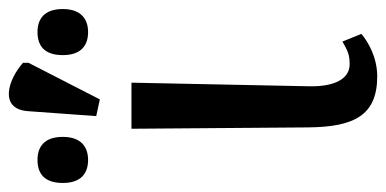

<svg xmlns="http://www.w3.org/2000/svg" viewBox="-287 -612 855 425"><g transform="rotate(-90 140.5 -399.5)"><path d="M133 -606 214 -764V-776C176 -810 112 -829 107 -766L96 -614ZM-1 -632C27 -632 50 -647 50 -688C50 -730 27 -744 -1 -744C-30 -744 -52 -730 -52 -688C-52 -647 -30 -632 -1 -632ZM282 -632C310 -632 333 -647 333 -688C333 -730 310 -744 282 -744C253 -744 231 -730 231 -688C231 -647 253 -632 282 -632ZM184 8C226 8 260 -12 278 -27L261 -69C243 -59 234 -53 211 -53C175 -53 161 -93 162 -142L170 -536H68L71 -145C72 -44 97 8 184 8Z"/></g></svg>

Font: Noto Serif
Style: Regular
Weight: 400
Designer: Monotype Design Team
Foundry: Monotype Imaging Inc.
Version: Version 2.015